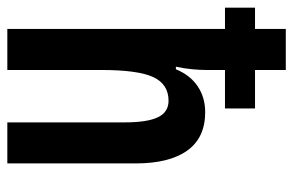

<svg xmlns="http://www.w3.org/2000/svg" viewBox="-158 -642 800 524"><g transform="rotate(90 242.0 -380.0)"><path d="M171 -760V-676H276V-594H171V-543Q171 -526 169 -504.5Q167 -483 162 -460H169Q185 -499 215.5 -519.5Q246 -540 286 -540Q356 -540 391 -491Q426 -442 426 -350V0H314V-320Q314 -382 300 -411Q286 -440 255 -440Q210 -440 190.5 -398.5Q171 -357 171 -256V0H59V-594H1V-676H59V-760Z"/></g></svg>

Font: Noto Sans Thai ExtCond SemBd
Style: Regular
Weight: 600
Width: 2
Designer: Monotype Design Team
Foundry: Monotype Imaging Inc.
Version: Version 2.002; ttfautohint (v1.8.4.7-5d5b)